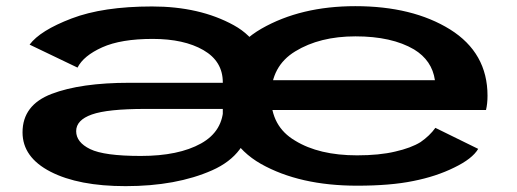

<svg xmlns="http://www.w3.org/2000/svg" viewBox="-20 -612 1720 639"><path d="M871 -205V-321.5Q871 -466 757.8 -528.2Q644.5 -590.5 486 -590.5Q323 -590.5 218.2 -550.5Q113.5 -510.5 78.5 -463.5L238 -387Q258 -426.5 320.2 -454.5Q382.5 -482.5 488 -482.5Q592.5 -482.5 657 -445.2Q721.5 -408 721.5 -338V-222.5L742.5 -205ZM398 7.5Q567 7.5 686 -45.2Q805 -98 815 -218L723.5 -259Q723.5 -176 649 -134.5Q574.5 -93 448.5 -93Q326.5 -93 280 -115.8Q233.5 -138.5 233.5 -175.5Q233.5 -212.5 285.8 -231Q338 -249.5 464 -249.5Q570.5 -249.5 729.5 -249.5V-336.5Q537 -336.5 411 -336.5Q248.5 -336.5 151.8 -299.5Q55 -262.5 55 -171.5Q55 -88.5 148.2 -40.5Q241.5 7.5 398 7.5ZM1168.5 6V-95Q1041.5 -95 962 -144Q882 -191 882 -291Q882 -392 962.5 -441Q1044 -491 1163 -491Q1284 -491 1358 -447.5Q1418 -411 1427.5 -345H865V-246H1597.5Q1602.5 -267 1602.5 -293.5Q1602.5 -436 1478 -514Q1353 -591.5 1162.5 -591.5Q981 -591.5 850 -516.5Q719 -441 719 -292Q719 -140.5 848.5 -66.5Q977.5 6 1168.5 6ZM1168.5 -95V6Q1279.5 6 1355 -9.5Q1431.5 -24.5 1492 -54.5Q1552 -83.5 1571.5 -116.5L1429 -186.5Q1410 -160 1379.5 -139Q1348 -119.5 1295 -107.5Q1242.5 -95 1168.5 -95Z"/></svg>

Font: Anybody ExtraExpanded SemiBold
Style: Regular
Weight: 600
Width: 8
Version: Version 1.113;gftools[0.9.25]